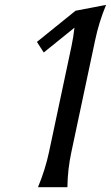

<svg xmlns="http://www.w3.org/2000/svg" viewBox="-20 -777 460 797"><path d="M137.7 0Q168 -72.8 183.6 -146.5L276.9 -585.9Q284.7 -623 289.1 -662.1L161.6 -559.1L133.3 -603L293.5 -732.4L420.4 -756.8Q390.6 -685.1 375 -610.4L276.4 -146.5Q260.7 -73.7 259.8 0Z"/></svg>

Font: Classica
Style: Book Oblique
Weight: 400
Italic angle: -12°
Designer: Wojciech Kalinowski "wmk69" (wmk69@o2.pl)
Foundry: Wojciech Kalinowski "wmk69" (wmk69@o2.pl)
Version: Version 2.1.1; 2021-05-14